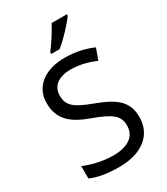

<svg xmlns="http://www.w3.org/2000/svg" viewBox="-229 -1045 1007 1155"><g transform="rotate(-30 274.5 -467.0)"><path d="M433 -934V-944H327C304 -899 261 -833 232 -796V-784H290C337 -820 408 -897 433 -934ZM502 -191C502 -303 433 -350 307 -397C191 -440 151 -469 151 -541C151 -603 197 -645 286 -645C348 -645 407 -628 457 -607L485 -684C431 -708 366 -724 288 -724C153 -724 60 -655 60 -542C60 -431 122 -374 244 -330C373 -283 412 -253 412 -183C412 -112 357 -68 251 -68C175 -68 99 -89 51 -110V-24C96 -2 167 10 247 10C403 10 502 -64 502 -191Z"/></g></svg>

Font: Noto Sans Inscriptional Parthian
Style: Regular
Weight: 400
Designer: Monotype Design Team
Foundry: Monotype Imaging Inc.
Version: Version 2.003